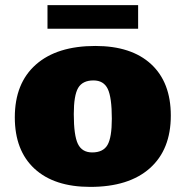

<svg xmlns="http://www.w3.org/2000/svg" viewBox="-20 -717 727 752"><path d="M333.5 15Q192.5 15 115.2 -56.2Q38 -127.5 38 -257.5Q38 -391 120.5 -464Q203 -537 353.5 -537Q494.5 -537 571.8 -465.8Q649 -394.5 649 -264.5Q649 -131 566.8 -58Q484.5 15 333.5 15ZM341 -120Q384 -120 401 -149.2Q418 -178.5 418 -252Q418 -335.5 402 -368.8Q386 -402 346 -402Q303.5 -402 286.2 -372.8Q269 -343.5 269 -270Q269 -186.5 285.2 -153.2Q301.5 -120 341 -120ZM166 -604.5V-697H521V-604.5Z"/></svg>

Font: Newsreader 6pt ExtraBold
Style: Regular
Weight: 800
Designer: Hugues Gentile
Foundry: Production Type
Version: Version 1.003; ttfautohint (v1.8.3)